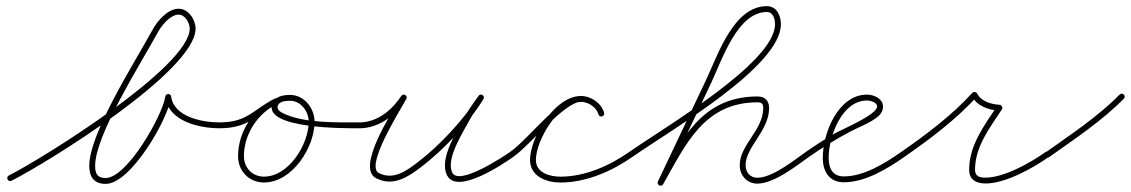

<svg xmlns="http://www.w3.org/2000/svg" viewBox="-20 -577 3664 622"><path d="M17.3 8.5C17.3 8.5 17.3 8.5 17.3 8.5C134.3 -50.5 613.6 -346.8 613.6 -484.4C613.6 -513.7 590.2 -548.7 558.9 -548.7C522.9 -548.7 489 -508.6 473.6 -479.4C473.6 -479.4 473.6 -479.5 473.6 -479.5C473.7 -479.5 473.7 -479.6 473.7 -479.6C414.3 -371.3 269.2 -144.8 269.2 -39.9C269.2 -4.6 284 18.7 322.1 18.7C404.2 18.7 523.9 -190.5 534.4 -261.6C535.2 -267 530.1 -269.7 525 -269.7C519.9 -269.7 514.8 -267.1 515.6 -261.7C526.6 -183.2 626.2 -161.6 691 -161.5C696.2 -161.5 700.5 -165.7 700.5 -171C700.5 -176.2 696.3 -180.5 691 -180.5C637.1 -180.6 543.9 -196.9 534.4 -264.3C533.7 -269.7 529.3 -272.4 525 -272.4C520.7 -272.4 516.4 -269.8 515.6 -264.4C506.5 -203 392 -0.3 322.1 -0.3C294.8 -0.3 288.2 -15 288.2 -39.9C288.2 -138.9 433 -365.9 490.3 -470.4C490.3 -470.4 490.3 -470.5 490.4 -470.5C490.4 -470.5 490.4 -470.6 490.4 -470.6C502.1 -492.7 531 -529.7 558.9 -529.7C579.4 -529.7 594.6 -502.9 594.6 -484.4C594.6 -359.8 117.1 -63.1 8.7 -8.5C4 -6.1 2.2 -0.4 4.5 4.3C6.9 9 12.6 10.8 17.3 8.5Z M691 -161.5C691 -161.5 691 -161.5 691 -161.5C789 -161.6 806.4 -205.2 879.5 -240.9C884.3 -243.2 886.2 -248.9 883.9 -253.6C881.6 -258.4 875.9 -260.3 871.2 -258C871.2 -258 871.2 -258 871.2 -258C801 -223.7 784.1 -180.6 691 -180.5C685.7 -180.5 681.5 -176.2 681.5 -171C681.5 -165.7 685.8 -161.5 691 -161.5ZM871.4 -258.1C871.4 -258.1 871.4 -258.1 871.4 -258.1C800.4 -225.2 751.2 -149.4 751.2 -71.2C751.2 -23.2 786.7 14.2 835.2 14.2C926.8 14.2 999.1 -99.6 999.1 -182.5C999.1 -226.1 965.5 -269.5 920 -269.5C898 -269.5 870.4 -265 862 -241.1C862 -241.1 862 -241.2 862 -241.2C862 -241.2 862.1 -241.2 862.1 -241.2C832.5 -158.5 1104.1 -161.5 1142 -161.5C1147.2 -161.5 1151.5 -165.7 1151.5 -171C1151.5 -176.2 1147.3 -180.5 1142 -180.5C1142 -180.5 1142 -180.5 1142 -180.5C1069.3 -180.6 966.8 -177.5 899.7 -208.8C889.8 -213.5 875.2 -221.6 879.9 -234.8C879.9 -234.8 880 -234.8 880 -234.8C880 -234.8 880 -234.9 880 -234.9C885 -249.3 907.3 -250.5 920 -250.5C954.9 -250.5 980.1 -215.6 980.1 -182.5C980.1 -110.3 916 -4.8 835.2 -4.8C797.1 -4.8 770.2 -33.6 770.2 -71.2C770.2 -142 815.1 -211.1 879.4 -240.9C884.1 -243.1 886.2 -248.7 884 -253.5C881.8 -258.2 876.1 -260.3 871.4 -258.1Z M1131.8 -161.5C1131.8 -161.5 1131.8 -161.5 1131.8 -161.5C1144.6 -161.2 1157 -161.3 1169.8 -163.7C1224.2 -173.9 1265.7 -210.5 1295.9 -255.7C1299.3 -260.8 1296.7 -265.9 1292.5 -268.5C1288.4 -271 1282.6 -270.9 1279.7 -265.6C1251.3 -214.5 1131.4 -33.8 1198.7 0.5C1253.3 28.3 1300.7 -2.9 1343.7 -35.4C1415.8 -90 1499.6 -178.9 1546.1 -256.1C1549.3 -261.3 1547.1 -266.4 1543.2 -269C1539.3 -271.5 1533.7 -271.5 1530.2 -266.4C1516.1 -246.2 1501 -226.1 1488.8 -204.7C1488.8 -204.7 1488.7 -204.6 1488.7 -204.6C1488.6 -204.5 1488.6 -204.4 1488.6 -204.4C1462.2 -154.1 1400.5 -63.4 1428.5 -8.7C1461.3 55.4 1610.2 -45.9 1643.4 -69.2C1647.7 -72.2 1648.8 -78.2 1645.8 -82.4C1642.8 -86.7 1636.8 -87.8 1632.6 -84.8C1611.2 -69.8 1467.4 25.6 1445.5 -17.3C1422.3 -62.7 1482.7 -152.3 1505.4 -195.6C1505.4 -195.6 1505.4 -195.5 1505.3 -195.4C1505.3 -195.4 1505.2 -195.3 1505.2 -195.3C1517.2 -216.2 1532 -235.8 1545.8 -255.6C1549.3 -260.6 1546.9 -265.8 1542.8 -268.4C1538.8 -271.1 1533 -271.2 1529.9 -265.9C1484.6 -190.8 1402.5 -103.7 1332.3 -50.6C1295.7 -22.9 1254.2 7.4 1207.3 -16.5C1162.8 -39.2 1272.3 -213.2 1296.3 -256.4C1299.3 -261.7 1296.9 -266.7 1292.9 -269.1C1289 -271.5 1283.5 -271.3 1280.1 -266.3C1252.8 -225.4 1215.6 -191.6 1166.2 -182.3C1154.8 -180.2 1143.7 -180.3 1132.2 -180.5C1126.9 -180.6 1122.6 -176.4 1122.5 -171.2C1122.4 -165.9 1126.6 -161.6 1131.8 -161.5Z M1643.4 -69.2C1643.4 -69.2 1643.4 -69.2 1643.4 -69.2C1697.7 -107 1808.6 -247 1861.7 -247C1886.1 -247 1911.9 -230.1 1918.9 -206.3C1920.4 -201.3 1925.6 -198.4 1930.7 -199.9C1935.7 -201.4 1938.6 -206.6 1937.1 -211.7C1937.1 -211.7 1937.1 -211.7 1937.1 -211.7C1927.8 -243.5 1894.5 -266 1861.7 -266C1794.3 -266 1694.2 -127.8 1632.6 -84.8C1628.3 -81.8 1627.2 -75.9 1630.2 -71.6C1633.2 -67.3 1639.1 -66.2 1643.4 -69.2ZM1937.1 -211.7C1937.1 -211.7 1937.1 -211.7 1937.1 -211.7C1927.8 -243.6 1894.6 -266 1861.7 -266C1778.2 -266 1697.1 -133.1 1697.1 -58.7C1697.1 -5.5 1750.1 14.3 1795.6 14.3C1879.2 14.3 1961.9 -22 2029.4 -69.2C2033.7 -72.2 2034.8 -78.1 2031.8 -82.4C2028.8 -86.7 2022.9 -87.8 2018.6 -84.8C1954.3 -39.8 1875.3 -4.7 1795.6 -4.7C1761.5 -4.7 1716.1 -16.9 1716.1 -58.7C1716.1 -122.4 1789.5 -247 1861.7 -247C1886.1 -247 1911.9 -230.2 1918.9 -206.3C1920.4 -201.3 1925.6 -198.4 1930.7 -199.9C1935.7 -201.4 1938.6 -206.6 1937.1 -211.7Z M2029.4 -69.2C2029.4 -69.2 2029.4 -69.2 2029.4 -69.2C2152.7 -155.5 2509.8 -360.8 2509.8 -498.7C2509.8 -526.2 2496.1 -557.1 2464.5 -557.1C2356.6 -557.1 2306.2 -400.2 2266.9 -317.1C2266.9 -317.1 2266.9 -317.1 2266.9 -317.1C2266.9 -317.1 2266.9 -317.1 2266.9 -317.1C2215.1 -207.7 2163.3 -98.4 2111.4 10.9C2109.2 15.7 2111.2 21.3 2115.9 23.6C2120.7 25.8 2126.3 23.8 2128.6 19.1C2128.6 19.1 2128.6 19.1 2128.6 19.1C2180.4 -90.3 2232.3 -199.6 2284.1 -308.9C2284.1 -308.9 2284.1 -308.9 2284.1 -308.9C2284.1 -308.9 2284.1 -308.9 2284.1 -308.9C2319.4 -383.7 2369 -538.1 2464.5 -538.1C2484.7 -538.1 2490.8 -515 2490.8 -498.7C2490.8 -373.9 2135.2 -166.4 2018.6 -84.8C2014.3 -81.8 2013.2 -75.8 2016.2 -71.6C2019.2 -67.3 2025.2 -66.2 2029.4 -69.2ZM2115.3 23.3C2119.9 25.9 2125.7 24.3 2128.3 19.7C2201.4 -108.6 2260.6 -245.5 2434.1 -245.5C2447.7 -245.5 2452.6 -240.5 2452.6 -226.9C2452.6 -156.3 2376.4 -107.3 2376.4 -42.2C2376.4 -9.2 2399.2 17.8 2433.2 17.8C2488.3 17.8 2559.1 -39.5 2601.4 -69.2C2605.7 -72.2 2606.8 -78.2 2603.8 -82.4C2600.8 -86.7 2594.8 -87.8 2590.6 -84.8C2590.6 -84.8 2590.6 -84.8 2590.6 -84.8C2552.6 -58.2 2482.8 -1.2 2433.2 -1.2C2409.7 -1.2 2395.4 -19.6 2395.4 -42.2C2395.4 -100.2 2471.6 -153.8 2471.6 -226.9C2471.6 -251 2458.1 -264.5 2434.1 -264.5C2252 -264.5 2188.7 -124.8 2111.7 10.3C2109.1 14.9 2110.7 20.7 2115.3 23.3Z M2601.4 -69.2C2601.4 -69.2 2601.4 -69.2 2601.4 -69.2C2644.3 -99.1 2688.7 -126.6 2735 -151C2763.6 -166.1 2801.1 -179.2 2825.4 -200.5C2835 -208.8 2840.5 -219.1 2840.5 -232C2840.5 -257.4 2810.7 -270.5 2789 -270.5C2694.7 -270.5 2645.5 -145.1 2645.5 -66C2645.5 -21.9 2665.5 13.5 2714 13.5C2783.3 13.5 2856 -30.9 2910.5 -69.2C2914.8 -72.3 2915.8 -78.2 2912.8 -82.5C2909.7 -86.8 2903.8 -87.8 2899.5 -84.8C2899.5 -84.8 2899.5 -84.8 2899.5 -84.8C2848.6 -48.9 2779 -5.5 2714 -5.5C2676.4 -5.5 2664.5 -32.5 2664.5 -66C2664.5 -133.8 2706.6 -251.5 2789 -251.5C2799.3 -251.5 2821.5 -245.5 2821.5 -232C2821.5 -205.2 2706.5 -157.5 2684.9 -145C2652.6 -126.4 2621.2 -106.1 2590.6 -84.8C2586.3 -81.8 2585.2 -75.9 2588.2 -71.6C2591.2 -67.3 2597.1 -66.2 2601.4 -69.2Z M2897.2 -71.6C2900.2 -67.3 2906.1 -66.2 2910.4 -69.2C2991 -125.2 3078.5 -190.5 3144.1 -263.7C3145.9 -265.7 3141.4 -267.5 3136.7 -268.2C3132.1 -268.8 3127.2 -268.3 3128.5 -265.8C3144.4 -233.3 3183.6 -220.3 3217.5 -218.5C3220.7 -218.3 3219.7 -223.4 3217.5 -227.7C3215.3 -232.1 3211.8 -235.9 3210.1 -233.2C3168.4 -170.2 3119.7 -106.4 3119.7 -27.1C3119.7 6 3143.2 17.4 3173.1 17.4C3237.6 17.4 3327.5 -32.7 3378.5 -69.3C3382.8 -72.3 3383.8 -78.3 3380.7 -82.5C3377.7 -86.8 3371.7 -87.8 3367.5 -84.7C3367.5 -84.7 3367.5 -84.7 3367.5 -84.7C3319.9 -50.6 3233.2 -1.6 3173.1 -1.6C3153.8 -1.6 3138.7 -5.2 3138.7 -27.1C3138.7 -101.9 3186.6 -163.2 3225.9 -222.8C3227.7 -225.4 3227.4 -229 3225.9 -232C3224.4 -235 3221.7 -237.3 3218.5 -237.5C3191.9 -238.9 3158.2 -248.3 3145.5 -274.2C3144.3 -276.7 3141.3 -278.3 3138.2 -278.7C3135.1 -279.1 3131.8 -278.4 3129.9 -276.3C3065.3 -204.3 2978.9 -139.9 2899.6 -84.8C2895.3 -81.8 2894.2 -75.9 2897.2 -71.6Z M3365.3 -70.2C3368.3 -65.9 3374.2 -64.9 3378.5 -67.9C3461.1 -126.6 3549.5 -184.9 3620.8 -257.3C3624.5 -261.1 3624.4 -267.1 3620.7 -270.8C3616.9 -274.5 3610.9 -274.4 3607.2 -270.7C3607.2 -270.7 3607.2 -270.7 3607.2 -270.7C3536.8 -199.1 3449.2 -141.5 3367.5 -83.4C3363.2 -80.4 3362.2 -74.4 3365.3 -70.2Z"/></svg>

Font: FRB American Cursive Extralight
Style: Italic
Weight: 200
Italic angle: -25°
Version: Version 2.0;Modular Font Editor K font №1